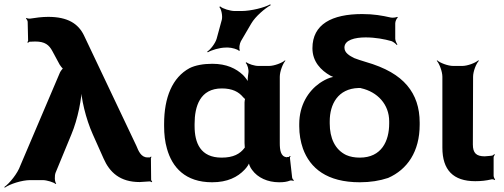

<svg xmlns="http://www.w3.org/2000/svg" viewBox="-78 -833 2331 888"><path d="M604 -105C574 -105 562 -136 553 -158L310 -670C284 -723 236 -755 145 -755C116 -755 87 -751 62 -747C57 -746 47 -748 44 -750L42 -747C45 -745 50 -737 50 -732L52 -644C52 -642 49 -639 48 -638L52 -635C53 -636 55 -639 58 -640C67 -640 74 -641 85 -641C130 -641 149 -625 164 -597L198 -534C200 -530 212 -514 216 -514V-518C212 -518 201 -502 199 -497L16 -67C3 -30 -34 15 -58 32L-56 35C-32 18 23 0 62 0H120C138 0 171 10 179 18L182 16C174 7 174 -21 179 -34L252 -211C282 -282 301 -380 301 -437L296 -436C296 -380 319 -283 351 -212L401 -100C429 -36 477 9 568 9C586 8 601 7 614 6C617 6 622 8 623 10L626 7C624 5 621 1 621 -2L620 -102C620 -104 622 -106 623 -107L620 -109C619 -108 618 -106 616 -106V-105Z M1248 -107 1251 -104 1247 -106C1220 -109 1216 -140 1216 -171V-478C1216 -502 1230 -539 1242 -552L1240 -554C1227 -542 1190 -528 1166 -528H1117C1099 -528 1071 -537 1062 -545L1058 -542C1067 -535 1073 -510 1071 -497C1069 -482 1065 -458 1070 -446L1074 -447C1070 -457 1057 -475 1046 -486C1014 -516 970 -538 904 -538C862 -538 825 -531 799 -518C719 -475 681 -382 681 -260V-250C681 -212 685 -177 694 -146C718 -59 779 10 903 10C974 10 1021 -14 1053 -48C1064 -59 1076 -77 1077 -87H1072C1071 -77 1079 -58 1088 -47C1114 -11 1160 10 1213 10C1234 10 1249 8 1264 2C1268 1 1276 2 1279 4L1281 0C1278 -1 1273 -8 1273 -13L1263 -102C1262 -105 1265 -108 1266 -110L1263 -112C1262 -111 1259 -107 1257 -107ZM1053 -360V-171C1053 -165 1054 -159 1054 -153C1054 -153 1055 -149 1056 -149C1056 -149 1056 -153 1056 -153C1055 -153 1053 -149 1053 -149C1032 -121 1001 -104 947 -104C849 -104 822 -172 822 -250V-260C822 -341 847 -424 948 -424C997 -424 1026 -408 1046 -384C1047 -382 1057 -373 1058 -374L1056 -378C1055 -377 1053 -363 1053 -360ZM948 -742 924 -654C918 -633 896 -604 880 -594L883 -591C899 -601 938 -613 966 -613H978C993 -613 1022 -605 1027 -598L1032 -600C1026 -607 1030 -631 1036 -642L1084 -724C1103 -757 1148 -795 1174 -809L1172 -813C1146 -798 1083 -782 1038 -782H1008C987 -782 951 -793 941 -803L936 -801C946 -791 952 -759 948 -742Z M1613 -660C1658 -660 1700 -652 1732 -643C1741 -640 1753 -630 1757 -625L1760 -627C1756 -633 1750 -645 1750 -654V-725C1750 -734 1756 -748 1762 -752L1759 -755C1754 -752 1737 -750 1729 -752C1689 -761 1651 -768 1597 -768C1457 -768 1367 -721 1367 -610C1367 -548 1406 -508 1450 -483C1456 -480 1467 -475 1473 -475L1475 -479C1469 -479 1458 -476 1450 -474C1432 -468 1416 -459 1401 -449C1348 -412 1306 -347 1306 -259V-249C1306 -212 1312 -178 1323 -146C1356 -55 1434 10 1586 10C1635 10 1678 3 1717 -10C1806 -49 1863 -132 1863 -256V-266C1863 -335 1844 -392 1805 -438C1766 -484 1706 -520 1612 -547C1591 -553 1575 -559 1561 -564C1539 -575 1515 -588 1515 -613C1515 -648 1563 -660 1613 -660ZM1580 -426H1589C1590 -426 1592 -425 1592 -425C1668 -408 1722 -350 1722 -272V-262C1722 -181 1687 -104 1586 -104C1562 -104 1541 -108 1523 -116C1471 -141 1447 -195 1447 -262V-272C1447 -351 1485 -423 1580 -426Z M2120 5C2149 5 2172 2 2193 -3C2198 -5 2207 -3 2210 0L2212 -3C2209 -6 2205 -15 2205 -20V-105C2205 -110 2209 -115 2211 -118L2208 -120C2206 -118 2201 -113 2196 -113L2188 -112L2164 -110C2125 -110 2109 -125 2109 -165L2110 -478C2110 -502 2124 -539 2137 -552L2134 -554C2121 -542 2084 -528 2060 -528H2018C1994 -528 1957 -542 1944 -554L1942 -552C1954 -539 1968 -502 1968 -478V-150C1968 -47 2018 5 2120 5Z"/></svg>

Font: Asimov
Style: EdgeWide
Weight: 500
Designer: Google
Version: Version 2.000980: 2014